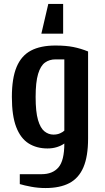

<svg xmlns="http://www.w3.org/2000/svg" viewBox="-20 -740 530 970"><path d="M210 210Q173 210 138 203.5Q103 197 80 190V140H190Q246 140 275.5 105.5Q305 71 305 -15Q290 -4 268 3Q246 10 220 10Q165 10 124.5 -15.5Q84 -41 62 -98Q40 -155 40 -250Q40 -345 64 -402Q88 -459 136.5 -484.5Q185 -510 260 -510Q313 -510 350.5 -502.5Q388 -495 425 -480V-40Q425 50 401.5 105Q378 160 330.5 185Q283 210 210 210ZM250 -60Q269 -60 283.5 -66.5Q298 -73 305 -80V-440H260Q230 -440 207.5 -424Q185 -408 172.5 -366.5Q160 -325 160 -250Q160 -175 172 -134Q184 -93 204.5 -76.5Q225 -60 250 -60ZM189 -570 224 -720H299V-570Z"/></svg>

Font: Cuprum
Style: Regular
Weight: 400
Designer: Jovanny Lemonad
Foundry: Jovanny Lemonad
Version: Version 3.000